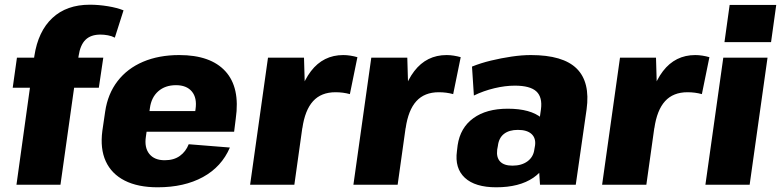

<svg xmlns="http://www.w3.org/2000/svg" viewBox="-20 -785 3319 816"><path d="M126 -547Q142 -652 202.5 -708.5Q263 -765 362 -765Q399 -765 438.5 -758.5Q478 -752 505 -741L468 -625Q455 -632 438.5 -635Q422 -638 407 -638Q366 -638 343.5 -616Q321 -594 314 -547L237 0H50ZM52 -540H419L400 -412H34Z M650 11Q566 11 510 -17.5Q454 -46 429.5 -99.5Q405 -153 415 -229L427 -311Q438 -386 479.5 -440Q521 -494 588 -522.5Q655 -551 742 -551Q875 -551 938 -482Q1001 -413 982 -281L975 -225H569L581 -313H839L805 -279L811 -321Q818 -369 795.5 -396Q773 -423 728 -423Q682 -423 652.5 -397Q623 -371 617 -325L600 -204Q593 -158 614.5 -131Q636 -104 680 -104Q719 -104 744.5 -122.5Q770 -141 782 -172L957 -158Q922 -76 842.5 -32.5Q763 11 650 11Z M1119 -540H1272L1278 -335L1231 0H1043ZM1230 -281Q1249 -414 1301.5 -482.5Q1354 -551 1439 -551Q1454 -551 1469.5 -548.5Q1485 -546 1499 -542L1467 -385Q1438 -393 1406 -393Q1345 -393 1310.5 -355Q1276 -317 1265 -240Z M1558 -540H1711L1717 -335L1670 0H1482ZM1669 -281Q1688 -414 1740.5 -482.5Q1793 -551 1878 -551Q1893 -551 1908.5 -548.5Q1924 -546 1938 -542L1906 -385Q1877 -393 1845 -393Q1784 -393 1749.5 -355Q1715 -317 1704 -240Z M2262 -201 2279 -320Q2286 -372 2259.5 -396.5Q2233 -421 2168 -421Q2127 -421 2081 -410Q2035 -399 1994 -379L1986 -502Q2023 -517 2066.5 -527.5Q2110 -538 2154 -544.5Q2198 -551 2236 -551Q2373 -551 2431 -493.5Q2489 -436 2473 -320L2427 0H2275ZM2089 11Q1999 11 1955.5 -29.5Q1912 -70 1922 -143L1925 -168Q1936 -242 1991.5 -282.5Q2047 -323 2138 -323Q2235 -323 2282.5 -283Q2330 -243 2320 -170L2316 -144Q2306 -70 2246.5 -29.5Q2187 11 2089 11ZM2158 -81Q2197 -81 2222 -99.5Q2247 -118 2251 -150L2254 -167Q2258 -198 2239 -215.5Q2220 -233 2181 -233Q2144 -233 2122 -216Q2100 -199 2096 -165L2093 -149Q2089 -116 2105.5 -98.5Q2122 -81 2158 -81Z M2615 -540H2768L2774 -335L2727 0H2539ZM2726 -281Q2745 -414 2797.5 -482.5Q2850 -551 2935 -551Q2950 -551 2965.5 -548.5Q2981 -546 2995 -542L2963 -385Q2934 -393 2902 -393Q2841 -393 2806.5 -355Q2772 -317 2761 -240Z M3242 -540 3166 0H2978L3054 -540ZM3279 -764 3257 -606H3059L3081 -764Z"/></svg>

Font: Pathway Extreme SemiCondensed ExtraBold
Style: Italic
Weight: 800
Width: 4
Italic angle: -8°
Version: Version 1.001;gftools[0.9.26]